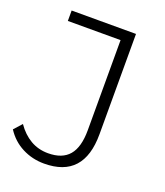

<svg xmlns="http://www.w3.org/2000/svg" viewBox="-133 -789 758 883"><g transform="rotate(20 246.0 -347.5)"><path d="M186 5Q128 5 78.5 -20.5Q29 -46 -2 -94L33 -133Q62 -91 100.5 -68.5Q139 -46 187 -46Q256 -46 289.5 -85.5Q323 -125 323 -208V-649H65V-700H380V-209Q380 5 186 5Z"/></g></svg>

Font: Montserrat-Alt1 Light
Style: Regular
Weight: 300
Designer: Differentunic
Foundry: Differentunic
Version: Version 7.222